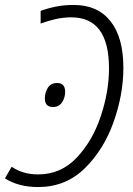

<svg xmlns="http://www.w3.org/2000/svg" viewBox="-40 -744 536 775"><path d="M223 -373Q223 -409 191 -409Q165 -409 153 -389.5Q141 -370 141 -347Q141 -312 174 -312Q198 -312 210.5 -331Q223 -350 223 -373ZM124 -700V-649Q154 -660 185 -667Q216 -674 248 -674Q400 -674 400 -468Q400 -375 367 -275.5Q334 -176 270 -108Q206 -40 114 -40Q52 -40 7 -71L-20 -24Q35 11 114 11Q225 11 302 -64.5Q379 -140 418.5 -251.5Q458 -363 458 -470Q458 -593 406 -658.5Q354 -724 258 -724Q219 -724 186.5 -717.5Q154 -711 124 -700Z"/></svg>

Font: Noto Sans UI SemiCondensed Light
Style: Italic
Weight: 300
Width: 4
Designer: Monotype Design Team
Foundry: Monotype Imaging Inc.
Version: 1.001